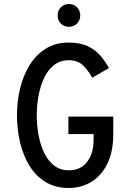

<svg xmlns="http://www.w3.org/2000/svg" viewBox="-20 -924 656 956"><path d="M322.5 12Q255 12 206 -18.2Q157 -48.5 125.8 -100.2Q94.5 -152 79.5 -216.8Q64.5 -281.5 64.5 -350Q64.5 -418.5 80 -483.2Q95.5 -548 127.5 -599.8Q159.5 -651.5 208 -681.8Q256.5 -712 322.5 -712Q379.5 -712 417.5 -693.8Q455.5 -675.5 480.2 -646.5Q505 -617.5 522.5 -585L439 -537Q420.5 -572 393.8 -598Q367 -624 322.5 -624Q278.5 -624 248 -599.2Q217.5 -574.5 198.8 -534Q180 -493.5 171.5 -445.2Q163 -397 163 -350Q163 -297.5 172.5 -248.5Q182 -199.5 201.2 -160.5Q220.5 -121.5 250.8 -98.8Q281 -76 322.5 -76Q382 -76 414 -118.2Q446 -160.5 446 -228V-256.5H320.5V-343.5H544V-256.5Q544 -169.5 514.8 -109.5Q485.5 -49.5 435.2 -18.8Q385 12 322.5 12ZM323 -790.5Q299 -790.5 283 -806.8Q267 -823 267 -847Q267 -871.5 283 -887.8Q299 -904 323 -904Q347.5 -904 363.5 -887.8Q379.5 -871.5 379.5 -847Q379.5 -823 363.5 -806.8Q347.5 -790.5 323 -790.5Z"/></svg>

Font: Overpass Mono Light Medium
Style: Regular
Weight: 500
Monospace: yes
Version: Version 4.000